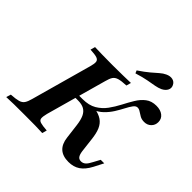

<svg xmlns="http://www.w3.org/2000/svg" viewBox="-215 -932 1117 1117"><g transform="rotate(45 343.5 -374.0)"><path d="M501.6 11.3Q454 11.3 427.8 -12.5Q401.6 -36.3 396 -83.9L384.7 -175Q379.8 -213.7 369 -236.7Q358.1 -259.7 338.7 -270.6Q319.4 -281.5 287.9 -281.5H252.4L258.9 -305.6H300.8Q353.2 -305.6 387.1 -325.8Q421 -346 444 -377.4Q466.9 -408.9 485.1 -444Q503.2 -479 522.2 -510.5Q541.1 -541.9 567.3 -562.1Q593.5 -582.3 633.1 -582.3Q666.9 -582.3 687.5 -566.1Q708.1 -550 708.1 -522.6Q708.1 -497.6 691.1 -481Q674.2 -464.5 648.4 -464.5Q628.2 -464.5 613.7 -472.6Q599.2 -480.6 587.1 -489.1Q575 -497.6 562.9 -497.6Q549.2 -497.6 537.5 -481.9Q525.8 -466.1 512.9 -441.1Q500 -416.1 483.1 -389.1Q466.1 -362.1 442.3 -339.1Q418.5 -316.1 384.7 -303.2L389.5 -316.9Q428.2 -310.5 451.6 -294.4Q475 -278.2 487.1 -250Q499.2 -221.8 504 -177.4L514.5 -89.5Q517.7 -66.1 525.8 -54.4Q533.9 -42.7 550.8 -42.7Q566.9 -42.7 579 -53.6Q591.1 -64.5 604 -90.3L625.8 -130.6H654.8L625 -72.6Q601.6 -28.2 572.2 -8.5Q542.7 11.3 501.6 11.3ZM-21 0 -12.1 -29Q27.4 -31.5 47.2 -37.1Q66.9 -42.7 76.6 -56.9Q86.3 -71 93.5 -98.4L197.6 -472.6Q205.6 -500.8 203.6 -514.9Q201.6 -529 184.7 -534.7Q167.7 -540.3 130.6 -541.9L138.7 -571Q160.5 -570.2 197.6 -569.4Q234.7 -568.5 283.9 -568.5Q332.3 -568.5 370.6 -569.4Q408.9 -570.2 433.9 -571L425.8 -541.9Q386.3 -540.3 366.1 -534.3Q346 -528.2 336.7 -514.1Q327.4 -500 320.2 -471.8L216.1 -98.4Q208.9 -70.2 210.5 -56Q212.1 -41.9 229 -36.7Q246 -31.5 283.1 -29L275 0Q252.4 -1.6 214.9 -2Q177.4 -2.4 128.2 -2.4Q78.2 -2.4 40.3 -2Q2.4 -1.6 -21 0ZM412.9 -629 405.6 -646Q445.2 -672.6 469.4 -693.1Q493.5 -713.7 510.5 -728.6Q527.4 -743.5 545.2 -751.6Q567.7 -762.1 587.1 -757.7Q606.5 -753.2 615.3 -734.7Q624.2 -716.9 615.7 -699.6Q607.3 -682.3 584.7 -671Q566.9 -662.9 544.8 -658.9Q522.6 -654.8 491.1 -649.2Q459.7 -643.5 412.9 -629Z"/></g></svg>

Font: Playfair 5pt SemiExpanded Light
Style: Bold Italic
Weight: 700
Italic angle: -15.6°
Version: Version 2.001;gftools[0.9.30]